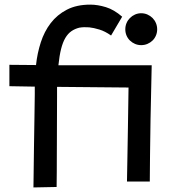

<svg xmlns="http://www.w3.org/2000/svg" viewBox="-20 -779 753 838"><path d="M137.2 -495.1Q142.6 -546.4 158 -594Q173.3 -641.6 201.4 -678.2Q229.5 -714.8 272 -736.8Q314.5 -758.8 374 -758.8Q406.2 -758.8 442.1 -747.8Q478 -736.8 513.2 -706.1L464.8 -624Q438.5 -642.6 413.6 -650.1Q388.7 -657.7 369.1 -659.7Q346.2 -661.6 326.2 -658.2Q306.6 -653.3 291.5 -642.8Q276.4 -632.3 265.1 -613.3Q253.9 -594.2 246.6 -565.2Q239.3 -536.1 234.9 -494.1H642.1Q638.7 -354 637 -257.3Q635.3 -160.6 634.8 -100.6Q633.8 -30.3 633.8 13.2H534.2Q534.7 -30.8 536.1 -91.8Q537.1 -144 538.3 -220Q539.6 -295.9 541 -397L229 -399.9V-356.9Q228.5 -292.5 228.5 -225.1Q228.5 -196.3 228.3 -163.8Q228 -131.3 228 -97.7Q228 -64 227.8 -29.5Q227.5 4.9 227.1 37.1L126 39.1Q127.4 -67.4 128.4 -143.6Q129.4 -219.7 130.4 -270Q131.3 -328.6 131.8 -367.2V-400.9L21 -402.8V-496.1ZM666 -650.9Q666 -636.7 660.6 -624Q655.3 -611.3 645.8 -602.1Q636.2 -592.8 623.5 -587.4Q610.8 -582 596.2 -582Q582 -582 569.3 -587.4Q556.6 -592.8 547.1 -602.1Q537.6 -611.3 532.2 -624Q526.9 -636.7 526.9 -650.9Q526.9 -665.5 532.2 -678.2Q537.6 -690.9 547.1 -700.4Q556.6 -710 569.3 -715.6Q582 -721.2 596.2 -721.2Q610.8 -721.2 623.5 -715.6Q636.2 -710 645.8 -700.4Q655.3 -690.9 660.6 -678.2Q666 -665.5 666 -650.9Z"/></svg>

Font: McLaren
Style: Regular
Weight: 400
Designer: Astigmatic (AOETI)
Foundry: Astigmatic (AOETI)
Version: Version 1.000